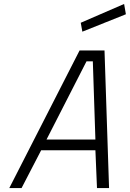

<svg xmlns="http://www.w3.org/2000/svg" viewBox="-20 -950 656 970"><path d="M396 -790 388 -835 607 -930 616 -878ZM27 0 382 -695H508L531 0H470L462 -191H188L89 0ZM417 -640 215 -245H462L449 -640Z"/></svg>

Font: Titillium Web Light
Style: Italic
Weight: 300
Italic angle: -13°
Version: Version 1.002;PS 57.000;hotconv 1.0.70;makeotf.lib2.5.55311